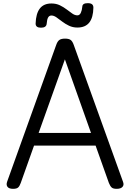

<svg xmlns="http://www.w3.org/2000/svg" viewBox="-20 -1179 822 1213"><path d="M63 14Q37 14 27.5 1.5Q18 -11 25 -31L335 -895Q343 -918 355 -926.5Q367 -935 391 -935Q415 -935 426.5 -926.5Q438 -918 446 -895L757 -31Q765 -11 754 1.5Q743 14 717 14Q695 14 685.5 5.5Q676 -3 668 -23L584 -259H195L111 -23Q104 -3 94.5 5.5Q85 14 63 14ZM224 -339H555L390 -804ZM239 -1004Q205 -1004 205 -1030Q207 -1093 231.5 -1125Q256 -1157 305 -1157Q335 -1157 358.5 -1145.5Q382 -1134 401 -1119.5Q420 -1105 436.5 -1093.5Q453 -1082 469 -1082Q483 -1082 490.5 -1098Q498 -1114 500 -1137Q501 -1159 534 -1159Q553 -1159 561.5 -1152Q570 -1145 570 -1131Q569 -1068 544 -1036.5Q519 -1005 469 -1005Q440 -1005 416 -1016.5Q392 -1028 372.5 -1043Q353 -1058 336.5 -1069.5Q320 -1081 305 -1081Q291 -1081 284 -1068.5Q277 -1056 275 -1030Q274 -1017 265 -1010.5Q256 -1004 239 -1004Z"/></svg>

Font: Playwrite DE Grund
Style: Regular
Weight: 400
Designer: Veronika Burian, José Scaglione
Foundry: TypeTogether
Version: Version 1.002